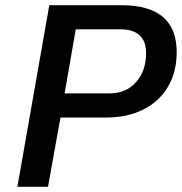

<svg xmlns="http://www.w3.org/2000/svg" viewBox="-20 -720 701 740"><path d="M170 -700H448Q661 -700 661 -519Q661 -442 627 -385Q593 -328 531.5 -297.5Q470 -267 388 -267H213L165 0H47ZM401 -360Q466 -360 504.5 -403.5Q543 -447 543 -515Q543 -561 518 -584Q493 -607 445 -607H272L229 -360Z"/></svg>

Font: KoHo SemiBold
Style: Italic
Weight: 600
Italic angle: -10°
Version: Version 1.000; ttfautohint (v1.6)